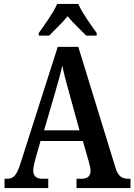

<svg xmlns="http://www.w3.org/2000/svg" viewBox="-20 -951 680 971"><path d="M176 -784V-771H229C255 -799 296 -836 322 -869C348 -836 389 -799 416 -771H469V-784C442 -822 395 -886 376 -931H269C250 -886 203 -822 176 -784ZM3 0H224V-47H194C162 -47 148 -63 148 -89C148 -106 155 -131 159 -147L185 -238H399L428 -137C433 -121 438 -100 438 -86C438 -60 421 -47 394 -47H367V0H640V-47H629C596 -47 577 -60 564 -103L376 -714H272L83 -123C63 -60 46 -47 15 -47H3ZM203 -292 259 -484C273 -531 286 -578 295 -619C303 -578 317 -529 331 -477L382 -292Z"/></svg>

Font: Noto Serif Tamil Condensed SemiBold
Style: Regular
Weight: 600
Width: 3
Designer: Indian Type Foundry, Tom Grace, and the Monotype Design Team
Foundry: Monotype Imaging Inc.
Version: Version 2.004